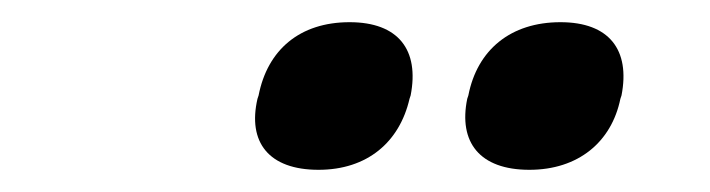

<svg xmlns="http://www.w3.org/2000/svg" viewBox="-20 -707 640 173"><path d="M213 -621 212 -618C203 -579 222 -554 267 -554C311 -554 340 -579 349 -618L350 -621C358 -662 339 -687 295 -687C250 -687 221 -662 213 -621ZM401 -618C393 -579 412 -554 457 -554C501 -554 531 -579 539 -618L540 -621C548 -662 529 -687 485 -687C440 -687 410 -662 402 -621Z"/></svg>

Font: LT Wave Mono Bold
Style: Italic
Weight: 700
Designer: Daniel Lyons
Version: Version 2.5 (Glyphs App)